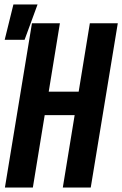

<svg xmlns="http://www.w3.org/2000/svg" viewBox="-20 -839 547 859"><path d="M2 0 123 -735H248L198 -429H332L382 -735H507L386 0H261L314 -324H180L127 0ZM1 -661 40 -819H148L90 -661Z"/></svg>

Font: Iosevka Extrabold
Style: Italic
Weight: 800
Italic angle: -9°
Monospace: yes
Designer: Belleve Invis
Foundry: Belleve Invis
Version: Version 32.5.0; ttfautohint (v1.8.4)